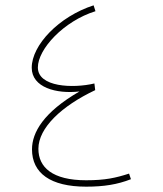

<svg xmlns="http://www.w3.org/2000/svg" viewBox="-20 -694 610 720"><path d="M464 -43C414 -27 375 -18 303 -18C176 -18 124 -67 124 -136C124 -215 212 -297 337 -356L334 -381C254 -362 122 -367 122 -441C122 -510 219 -615 338 -652L331 -674C201 -632 99 -525 99 -440C99 -366 191 -341 278 -351C143 -273 100 -197 100 -134C100 -45 169 6 303 6C369 6 420 -2 471 -22Z"/></svg>

Font: Noto Sans Arabic Thin
Style: Regular
Weight: 100
Designer: Monotype Design Team, Nadine Chahine, Nizar Qandah and Khaled Hosny
Foundry: Monotype Imaging Inc.
Version: Version 2.012